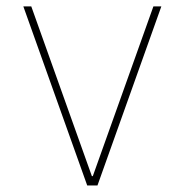

<svg xmlns="http://www.w3.org/2000/svg" viewBox="-20 -565 563 585"><path d="M277 0H245.7L51.1 -545.5H75.3L259.9 -28.4H262.8L447.4 -545.5H471.6Z"/></svg>

Font: Linik Sans Thin
Style: Regular
Weight: 100
Designer: Fonts by Rasmus Andersson / Changes by Cristiano Sobral with parts from Marc Monis
Foundry: rsms
Version: Version 3.020; ttfautohint (v1.6)